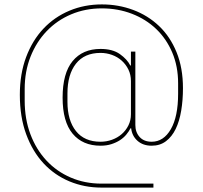

<svg xmlns="http://www.w3.org/2000/svg" viewBox="-20 -730 920 871"><path d="M676 121H440Q363 121 295.5 93Q228 65 178 11.5Q128 -42 99 -120.5Q70 -199 70 -300Q70 -395 98.5 -471Q127 -547 177 -600Q227 -653 295 -681.5Q363 -710 442 -710Q517 -710 584 -685Q651 -660 701.5 -612Q752 -564 781 -493Q810 -422 810 -330Q810 -276 802 -228Q794 -180 777 -145Q760 -110 733 -89.5Q706 -69 668 -69Q629 -69 604 -91Q579 -113 575 -148H572Q565 -134 553 -119.5Q541 -105 524 -94Q507 -83 485 -76Q463 -69 436 -69Q355 -69 309.5 -123.5Q264 -178 264 -287Q264 -398 309.5 -453Q355 -508 436 -508Q491 -508 524 -484.5Q557 -461 571 -433H574V-496H594V-163Q594 -130 613.5 -108.5Q633 -87 668 -87Q722 -87 755 -144Q788 -201 788 -305V-352Q788 -429 761.5 -491.5Q735 -554 688.5 -598.5Q642 -643 578.5 -667.5Q515 -692 442 -692Q367 -692 303 -665Q239 -638 192 -589Q145 -540 118.5 -473Q92 -406 92 -326V-274Q92 -190 118 -121Q144 -52 190.5 -2Q237 48 301 75.5Q365 103 440 103H676ZM436 -87Q463 -87 488 -96Q513 -105 532 -121.5Q551 -138 562.5 -161Q574 -184 574 -212V-362Q574 -391 562.5 -414.5Q551 -438 532 -455Q513 -472 488 -481Q463 -490 436 -490Q363 -490 324.5 -441Q286 -392 286 -306V-268Q286 -184 324.5 -135.5Q363 -87 436 -87Z"/></svg>

Font: IBM Plex Sans Thai Thin
Style: Regular
Weight: 100
Designer: Mike Abbink, Paul van der Laan, Pieter van Rosmalen, Ben Mitchell, Mark Frömberg
Foundry: Bold Monday
Version: Version 1.1